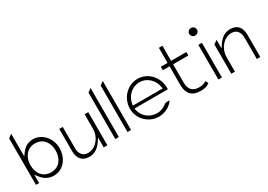

<svg xmlns="http://www.w3.org/2000/svg" viewBox="1 -1333 2815 2018"><g transform="rotate(-30 1409.0 -324.0)"><path d="M50 -30H88V-131L115 -96C148 -53 195 -19 263 -19C386 -19 458 -127 458 -241C458 -375 358 -462 263 -462C196 -462 152 -430 120 -387L93 -351V-626L50 -594ZM103 -241C103 -325 154 -413 257 -413C366 -413 410 -324 410 -241C410 -151 362 -64 257 -64C154 -64 103 -142 103 -241Z M556 -148C556 -59 599 -4 685 -4C756 -4 803 -45 837 -95L864 -136V-15H908V-417H864V-245C864 -185 841 -136 812 -103C786 -73 746 -46 693 -46C628 -46 598 -97 598 -156V-417H556Z M1013 -30H1056V-626L1013 -594Z M1161 -30H1204V-626L1161 -594Z M1305 -227C1305 -104 1407 -4 1530 -4C1604 -4 1669 -39 1710 -95C1691 -99 1663 -101 1646 -87C1615 -61 1575 -45 1530 -45C1443 -45 1368 -106 1351 -189L1348 -207H1753V-227C1753 -357 1653 -462 1530 -462C1407 -462 1305 -357 1305 -227ZM1348 -242 1351 -262C1367 -354 1442 -421 1530 -421C1618 -421 1692 -353 1707 -261L1710 -242Z M1807 -407H1889V-175C1891 -72 1943 -19 2046 -19C2105 -19 2128 -31 2155 -50L2137 -85C2117 -70 2097 -60 2046 -60C1970 -60 1932 -107 1932 -181V-407H2117V-449H1932V-632H1889V-449H1807Z M2238 -598C2238 -573 2259 -552 2285 -552C2311 -552 2332 -573 2332 -598C2332 -623 2311 -644 2285 -644C2259 -644 2238 -623 2238 -598ZM2264 -30H2307V-451H2264Z M2412 -15H2456V-187C2456 -247 2479 -296 2508 -329C2534 -359 2574 -386 2627 -386C2692 -386 2722 -335 2722 -276V-15H2764V-284C2764 -373 2721 -428 2635 -428C2564 -428 2517 -387 2483 -337L2456 -296V-402L2412 -369Z"/></g></svg>

Font: Charger Sport
Style: HL
Weight: 100
Designer: Jasper
Foundry: Cannot Into Space Fonts
Version: Version 1.1